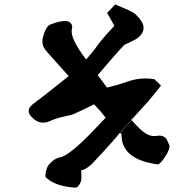

<svg xmlns="http://www.w3.org/2000/svg" viewBox="-20 -849 876 860"><path d="M577.1 -320.3Q574.2 -316.4 574.2 -316.4Q549.8 -291 523.4 -261.7Q523.4 -260.7 522.5 -260.7Q513.7 -249 504.9 -238.3Q500 -232.4 496.1 -228.5Q489.3 -221.7 487.3 -219.7Q486.3 -218.8 486.3 -217.8Q454.1 -180.7 389.6 -112.3Q358.4 -85.9 343.8 -86.9Q344.7 -63.5 344.7 -50.8Q343.8 -28.3 327.1 -11.7Q325.2 -8.8 315.4 -8.8Q301.8 -8.8 274.4 -13.7Q216.8 -24.4 185.5 -54.7Q181.6 -57.6 185.5 -79.1Q189.5 -101.6 202.1 -115.2Q226.6 -140.6 246.1 -143.6Q289.1 -148.4 407.2 -273.4Q411.1 -278.3 416 -282.2Q419.9 -287.1 424.8 -292Q428.7 -296.9 438.5 -306.6Q448.2 -316.4 453.1 -321.3Q436.5 -345.7 401.4 -381.8Q371.1 -365.2 304.7 -335.9Q273.4 -329.1 247.1 -322.3Q221.7 -315.4 196.3 -303.7Q156.2 -291 127.9 -319.3Q109.4 -335.9 108.4 -348.6Q108.4 -350.6 108.4 -352.5Q108.4 -363.3 118.2 -374Q120.1 -376 122.1 -377Q123 -378.9 125 -380.9Q133.8 -387.7 140.6 -392.6Q184.6 -425.8 219.7 -454.1Q254.9 -481.4 281.2 -502.9Q370.1 -577.1 421.9 -653.3Q451.2 -690.4 492.2 -733.4Q481.4 -752.9 460 -791Q469.7 -800.8 496.1 -829.1Q500 -827.1 535.2 -812.5Q576.2 -794.9 586.9 -785.2Q620.1 -753.9 623 -728.5Q625 -707 607.4 -688.5Q595.7 -675.8 576.2 -667Q555.7 -656.2 537.1 -648.4Q497.1 -606.4 417 -511.7Q436.5 -488.3 457 -456.1Q506.8 -467.8 547.9 -482.4Q609.4 -504.9 671.9 -494.1Q681.6 -484.4 701.2 -465.8Q700.2 -463.9 662.1 -417Q643.6 -393.6 623 -372.1Q604.5 -352.5 576.2 -320.3Q576.2 -320.3 576.2 -321.3Q573.2 -318.4 570.3 -316.4Q568.4 -314.5 565.4 -312.5Q559.6 -305.7 554.7 -299.8Q548.8 -293 543 -287.1Q533.2 -274.4 523.4 -262.7Q523.4 -261.7 523.4 -261.7Q522.5 -260.7 522.5 -260.7Q505.9 -241.2 486.3 -218.8Q556.6 -296.9 567.4 -307.6Q579.1 -317.4 577.1 -320.3ZM524.4 -247.1Q522.5 -249 502 -271.5Q481.4 -293.9 442.4 -336.9Q412.1 -370.1 373 -413.1Q334 -456.1 287.1 -508.8Q191.4 -614.3 181.6 -627.9Q169.9 -643.6 169.9 -662.1Q169.9 -670.9 171.9 -680.7Q182.6 -723.6 201.2 -737.3Q222.7 -746.1 241.2 -751Q257.8 -754.9 270.5 -754.9Q290 -754.9 297.9 -744.1Q306.6 -732.4 301.8 -716.8Q293 -677.7 368.2 -579.1Q409.2 -524.4 451.2 -467.8Q472.7 -439.5 489.3 -416Q505.9 -392.6 518.6 -374Q574.2 -300.8 611.3 -267.6Q648.4 -234.4 679.7 -240.2Q698.2 -243.2 708 -239.3Q717.8 -236.3 725.6 -226.6Q728.5 -221.7 732.4 -212.9Q736.3 -203.1 736.3 -203.1Q739.3 -199.2 739.3 -193.4Q739.3 -180.7 726.6 -158.2Q708 -126 689.5 -112.3Q522.5 -133.8 524.4 -247.1Z"/></svg>

Font: Tolkien Dwarf Runes
Style: Regular
Weight: 400
Version: Regular